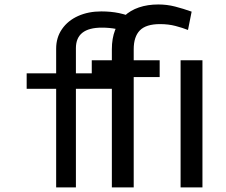

<svg xmlns="http://www.w3.org/2000/svg" viewBox="-20 -818 986 838"><path d="M568.2 -739 540.5 -674.9Q490.3 -697.4 424.6 -697.4Q311.3 -697.4 311.3 -607.7V-497.9H494.4L485.1 -430.3H311.3V0H225.1V-430.3H96.4V-497.9H225.1V-605.6Q225.1 -654.4 250.8 -691.3Q276.4 -728.2 321 -748.2Q365.6 -768.2 422.1 -768.2Q464.1 -768.2 499.5 -760.8Q534.9 -753.3 568.2 -739ZM468.2 0V-481.5H380.5V-554.9H468.2V-603.1Q468.2 -650.3 482.3 -686.7Q496.4 -723.1 522.6 -747.9Q548.7 -772.8 586.4 -785.6Q624.1 -798.5 671.3 -798.5Q708.7 -798.5 743.8 -789.5Q779 -780.5 816.4 -767.2L800.5 -687.2Q777.4 -696.4 746.4 -704.6Q715.4 -712.8 678.5 -712.8Q617.4 -712.8 590.5 -685.4Q563.6 -657.9 563.6 -603.1V-554.9H676.9V-481.5H563.6V0ZM863.6 0H768.2V-554.9H863.6Z"/></svg>

Font: Fira Code
Style: Regular
Weight: 400
Designer: Carrois Corporate, Edenspiekermann AG, Nikita Prokopov
Foundry: Carrois Corporate, Edenspiekermann AG, Nikita Prokopov
Version: Version 5.002